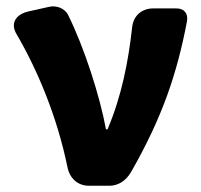

<svg xmlns="http://www.w3.org/2000/svg" viewBox="-20 -596 645 616"><path d="M88 -563 74 -560C27 -550 13 -518 34 -485C102 -368 163 -221 196 -62C203 -23 230 0 266 0H331C358 0 384 -15 401 -45C501 -220 548 -360 580 -528C584 -553 571 -569 546 -569H498H472C434 -569 408 -545 404 -509C392 -399 370 -287 325 -181H320C301 -286 250 -445 198 -549C188 -568 163 -580 137 -574Z"/></svg>

Font: GenSenRounded2 TW H
Style: Regular
Weight: 900
Version: Version 2.100;PS 2.1;hotconv 16.6.51;makeotf.lib2.5.65220 DE